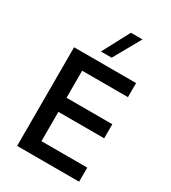

<svg xmlns="http://www.w3.org/2000/svg" viewBox="-225 -1066 1052 1180"><g transform="rotate(30 301.0 -476.0)"><path d="M90 -700V0H530V-100H205V-308H530V-408H205V-600H530V-700ZM246 -760H322L430 -952H348Z"/></g></svg>

Font: Gully Medium
Style: Regular
Weight: 500
Designer: jaikishan Patel
Foundry: MagicType
Version: Version 1.000;Glyphs 3.2 (3242)